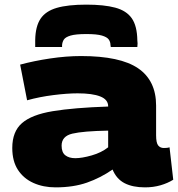

<svg xmlns="http://www.w3.org/2000/svg" viewBox="-20 -799 768 829"><path d="M33 -160Q33 -231 75 -267.5Q117 -304 208 -319Q299 -334 447 -339V-340Q447 -369 413 -382.5Q379 -396 315 -396Q271 -396 211 -388.5Q151 -381 97 -366L67 -520Q126 -536 196 -546.5Q266 -557 330 -557Q499 -557 576.5 -504Q654 -451 654 -343V-215Q654 -182 663 -171Q672 -160 687 -160Q693 -160 699.5 -160.5Q706 -161 712 -163L728 -23Q704 -8 673 1Q642 10 606 10Q553 10 518 -8Q483 -26 466 -67Q414 -31 355.5 -10.5Q297 10 220 10Q167 10 124.5 -9Q82 -28 57.5 -65.5Q33 -103 33 -160ZM246 -170Q246 -141 262 -128.5Q278 -116 305 -116Q334 -116 376 -128Q418 -140 447 -163V-235Q339 -233 292.5 -222Q246 -211 246 -170ZM353 -779Q429 -779 477.5 -766Q526 -753 549 -720Q572 -687 573 -625Q574 -619 574 -611.5Q574 -604 573 -596H458Q458 -598 458 -600Q458 -602 457 -604Q457 -618 449.5 -628.5Q442 -639 420 -645.5Q398 -652 353 -652Q307 -652 285 -645.5Q263 -639 256 -628.5Q249 -618 248 -604Q248 -598 248 -596H132Q132 -604 132 -611.5Q132 -619 132 -626Q133 -685 155 -718Q177 -751 225 -765Q273 -779 353 -779Z"/></svg>

Font: Georama Extended ExtraBold
Style: Regular
Weight: 800
Width: 7
Designer: Jean-Baptiste Levee
Foundry: Production Type
Version: Version 1.000